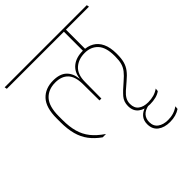

<svg xmlns="http://www.w3.org/2000/svg" viewBox="-241 -777 1148 1148"><g transform="rotate(-45 333.0 -203.0)"><path d="M599.5 -303 581.5 -301.5V-288Q581.5 -255 575.2 -232.5Q569 -210 553.8 -190.5Q538.5 -171 511.5 -148Q469 -112 447.2 -86.8Q425.5 -61.5 425.5 -25.5Q425.5 17.5 453.8 39.2Q482 61 527 61Q554 61 576.5 55.2Q599 49.5 615 37.5L617 18Q597.5 32 575.5 38.2Q553.5 44.5 527 44.5Q489 44.5 466 27.2Q443 10 443 -25.5Q443 -48 453 -65.2Q463 -82.5 481.5 -98.8Q500 -115 524.5 -136Q553 -159.5 569.2 -181Q585.5 -202.5 592.5 -228Q599.5 -253.5 599.5 -289.5ZM514 59 494.5 49.5V52.5Q465 60.5 447.5 80.8Q430 101 430 132.5Q430 176 459.5 198.2Q489 220.5 536.5 220.5Q563 220.5 584.5 214.2Q606 208 623 196.5L625 176Q605.5 190 583.8 196.8Q562 203.5 536.5 203.5Q497 203.5 472.2 185.5Q447.5 167.5 447.5 132.5Q447.5 104 464 85Q480.5 66 514 59ZM403 -610.5H590.5L587.5 -625.5H399.5ZM486 -615.5H469V-487L486 -487.5ZM-13.5 -610.5H681L678 -626H-16.5ZM486.5 -614.5H469V-444.5H486.5ZM72 -242.5Q72 -184 84 -139.8Q96 -95.5 121.5 -61.8Q147 -28 186.5 0H213V-1.5Q168 -32 141 -66Q114 -100 102 -143Q90 -186 90 -243.5V-274.5Q90 -357.5 124.2 -395Q158.5 -432.5 218 -432.5Q270.5 -432.5 299 -402.5Q327.5 -372.5 328 -309L329 -169.5H345L346 -309.5Q346.5 -373 380.5 -403Q414.5 -433 467 -433Q519 -433 550.2 -399.8Q581.5 -366.5 581.5 -294.5V-288.5L599.5 -290V-295Q599.5 -347.5 583.2 -381.8Q567 -416 537.2 -433Q507.5 -450 467 -450Q412 -450 377.8 -422.8Q343.5 -395.5 338 -346H336.5Q331.5 -395.5 302.2 -422.8Q273 -450 217.5 -450Q150 -450 111 -407.8Q72 -365.5 72 -275Z"/></g></svg>

Font: Anek Devanagari Thin
Style: Regular
Weight: 250
Designer: Kailash Malviya (Devanagari) & Yesha Goshar (Latin)
Foundry: Ek Type
Version: Version 1.003